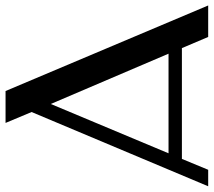

<svg xmlns="http://www.w3.org/2000/svg" viewBox="-59 -707 766 688"><g transform="rotate(-90 324.0 -363.0)"><path d="M648.4 0H535.6L495.6 -94.2H98.6L59.6 0H0.5L266.6 -632.8L227.5 -726.1H341.8ZM118.7 -142.1H475.6L295.4 -564Z"/></g></svg>

Font: Federo
Style: Regular
Weight: 400
Designer: Olexa M. Volochay | Cyreal.org
Foundry: Olexa M. Volochay | Cyreal.org
Version: Version 1.000